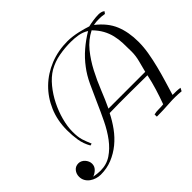

<svg xmlns="http://www.w3.org/2000/svg" viewBox="-175 -1080 1347 1347"><g transform="rotate(-45 498.5 -406.0)"><path d="M811 -785Q831 -790 860.5 -794.5Q890 -799 916 -799Q928 -799 940 -796Q952 -793 962 -785L950 -769Q936 -772 922.5 -773Q909 -774 895 -774Q881 -774 868 -773Q855 -772 841 -769Q918 -709 948.5 -635Q979 -561 979 -464Q979 -412 969.5 -357Q960 -302 946 -246.5Q932 -191 915.5 -136.5Q899 -82 884 -32Q904 -32 922 -31.5Q940 -31 959 -28L947 -5Q888 -11 824.5 -6.5Q761 -2 703 -2Q699 -2 698 -4.5Q697 -7 697.5 -10.5Q698 -14 698.5 -17.5Q699 -21 697 -24Q720 -30 744 -29.5Q768 -29 791 -32Q811 -86 828 -141.5Q845 -197 857 -254Q750 -255 684 -255.5Q618 -256 578 -255.5Q538 -255 518 -254.5Q498 -254 482 -254Q456 -202 421.5 -154.5Q387 -107 343 -71Q299 -35 246.5 -13.5Q194 8 133 8Q112 8 91 1.5Q70 -5 52.5 -17.5Q35 -30 24.5 -48.5Q14 -67 14 -90Q14 -118 31 -139Q48 -160 78 -160Q91 -160 103 -154Q115 -148 124 -138Q133 -128 138.5 -115.5Q144 -103 144 -90Q144 -64 126 -46Q108 -28 85 -20Q102 -17 118.5 -15Q135 -13 151 -13Q212 -13 259 -44.5Q306 -76 344 -126.5Q382 -177 413 -241Q444 -305 472.5 -370.5Q501 -436 529.5 -496.5Q558 -557 592 -601Q630 -652 679 -694Q728 -736 782 -768Q750 -788 714 -794Q678 -800 641 -800Q583 -800 525 -789.5Q467 -779 416 -750Q371 -723 332 -675.5Q293 -628 265 -572Q237 -516 221 -456.5Q205 -397 205 -346Q205 -317 207.5 -297Q210 -277 215 -260.5Q220 -244 226.5 -228Q233 -212 241 -192L226 -188Q200 -233 192.5 -281.5Q185 -330 185 -380Q185 -477 219.5 -557.5Q254 -638 314 -696.5Q374 -755 455 -787.5Q536 -820 629 -820Q654 -820 680 -816.5Q706 -813 730.5 -807.5Q755 -802 775.5 -796Q796 -790 811 -785ZM803 -754Q740 -722 695 -666.5Q650 -611 615.5 -545Q581 -479 553.5 -410Q526 -341 498 -282H863Q873 -321 884.5 -364.5Q896 -408 896 -449Q896 -494 894.5 -534.5Q893 -575 884 -612.5Q875 -650 856 -684.5Q837 -719 803 -754Z"/></g></svg>

Font: Lucien Schoenschriftv CAT
Style: Regular
Weight: 400
Designer: Lucian Bernhard 1928
Foundry: CAT-Fonts Peter Wiegel
Version: Version 1.000